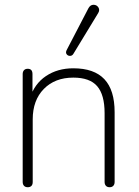

<svg xmlns="http://www.w3.org/2000/svg" viewBox="-20 -778 583 804"><path d="M75 -16V-468Q75 -478 80.5 -484Q86 -490 96 -490Q106 -490 111 -484.5Q116 -479 116 -468V-366H105Q124 -427 172.5 -459.5Q221 -492 287 -492Q374 -492 417 -446.5Q460 -401 460 -308V-16Q460 -6 454.5 0Q449 6 439 6Q429 6 423.5 0Q418 -6 418 -16V-304Q418 -381 387 -417Q356 -453 287 -453Q210 -453 163.5 -405.5Q117 -358 117 -278V-16Q117 -5 111.5 0.5Q106 6 96 6Q86 6 80.5 0Q75 -6 75 -16ZM259 -568 350 -743Q358 -758 371.5 -758Q385 -758 392 -747Q399 -736 391 -723L287 -552Q282 -544 273 -544Q264 -544 259 -551Q254 -558 259 -568Z"/></svg>

Font: SN Pro Thin
Style: Regular
Weight: 200
Designer: Tobias Whetton
Foundry: Supernotes
Version: Version 1.003;Glyphs 3.3 (3324)